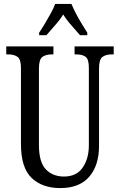

<svg xmlns="http://www.w3.org/2000/svg" viewBox="-20 -951 613 981"><path d="M288 10Q196 10 141.5 -42Q87 -94 87 -216V-605Q87 -649 69 -661Q51 -673 23 -673H12V-714H253V-673H243Q215 -673 197 -660.5Q179 -648 179 -601V-210Q179 -122 214.5 -85.5Q250 -49 307 -49Q371 -49 402.5 -95Q434 -141 434 -208V-605Q434 -649 417 -661Q400 -673 371 -673H361V-714H561V-673H550Q522 -673 504 -660.5Q486 -648 486 -601V-206Q486 -106 436 -48Q386 10 288 10ZM180 -784Q193 -803 208.5 -829Q224 -855 239 -882Q254 -909 262 -931H345Q354 -909 368 -882Q382 -855 398 -829Q414 -803 426 -784V-771H389Q368 -796 344.5 -822Q321 -848 303 -877Q285 -848 261.5 -822Q238 -796 217 -771H180Z"/></svg>

Font: Noto Serif Myanmar ExtraCondensed
Style: Regular
Weight: 400
Width: 2
Designer: Ben Mitchell and the Monotype Design Team
Foundry: Monotype Imaging Inc.
Version: Version 2.106; ttfautohint (v1.8.4.7-5d5b)